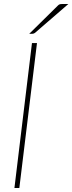

<svg xmlns="http://www.w3.org/2000/svg" viewBox="-20 -938 361 958"><path d="M52 0 139.5 -723H164.5L76.5 0ZM321 -918 154.5 -774Q148.5 -769.5 141.5 -769.5H126L267.5 -909Q272.5 -914.5 277.2 -916.2Q282 -918 290.5 -918Z"/></svg>

Font: Lato ExtraLight
Style: Italic
Weight: 275
Italic angle: -7°
Designer: Lukasz Dziedzic with Adam Twardoch and Botio Nikoltchev
Foundry: tyPoland Lukasz Dziedzic
Version: Version 2.015; 2015-08-06; http://www.latofonts.com/